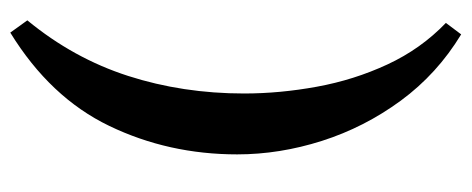

<svg xmlns="http://www.w3.org/2000/svg" viewBox="-288 -442 904 368"><g transform="rotate(90 164.0 -258.0)"><path d="M19 141.6Q91.8 53.2 125.5 -51.5Q159.2 -156.2 159.2 -273.9Q159.2 -342.3 146.2 -413.3Q133.3 -484.4 103.5 -548.6Q73.7 -612.8 23.9 -660.6L45.9 -689.9Q121.6 -644 172.9 -574.2Q224.1 -504.4 250 -423.1Q275.9 -341.8 275.9 -260.7Q275.9 -128.9 221.4 -15.6Q167 97.7 42.5 174.3Z"/></g></svg>

Font: Namdhinggo ExtraBold
Style: Regular
Weight: 800
Designer: Victor Gaultney
Foundry: SIL International
Version: Version 3.001